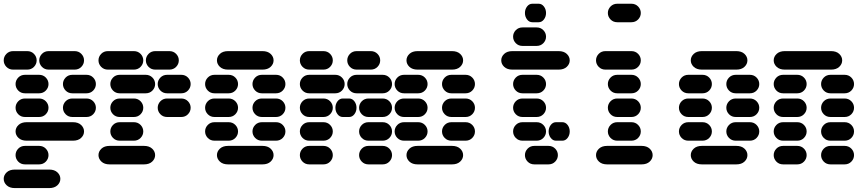

<svg xmlns="http://www.w3.org/2000/svg" viewBox="-44 -881 4564 1013"><path d="M34.2 111.3H215.8Q243.2 111.3 258.8 96.7Q274.4 82 274.4 62.5Q274.4 43 258.8 28.3Q243.2 13.7 215.8 13.7H34.2Q6.8 13.7 -8.8 28.3Q-24.4 43 -24.4 62.5Q-24.4 82 -8.8 96.7Q6.8 111.3 34.2 111.3ZM87.9 -13.7H162.1Q183.6 -13.7 197.8 -28.3Q211.9 -43 211.9 -62.5Q211.9 -82 197.8 -96.7Q183.6 -111.3 162.1 -111.3H87.9Q66.4 -111.3 52.2 -96.7Q38.1 -82 38.1 -62.5Q38.1 -43 52.2 -28.3Q66.4 -13.7 87.9 -13.7ZM96.7 -138.7H340.8Q368.2 -138.7 383.8 -153.3Q399.4 -168 399.4 -187.5Q399.4 -207 383.8 -221.7Q368.2 -236.3 340.8 -236.3H96.7Q69.3 -236.3 53.7 -221.7Q38.1 -207 38.1 -187.5Q38.1 -168 53.7 -153.3Q69.3 -138.7 96.7 -138.7ZM87.9 -263.7H162.1Q183.6 -263.7 197.8 -278.3Q211.9 -293 211.9 -312.5Q211.9 -332 197.8 -346.7Q183.6 -361.3 162.1 -361.3H87.9Q66.4 -361.3 52.2 -346.7Q38.1 -332 38.1 -312.5Q38.1 -293 52.2 -278.3Q66.4 -263.7 87.9 -263.7ZM337.9 -263.7H412.1Q433.6 -263.7 447.8 -278.3Q461.9 -293 461.9 -312.5Q461.9 -332 447.8 -346.7Q433.6 -361.3 412.1 -361.3H337.9Q316.4 -361.3 302.2 -346.7Q288.1 -332 288.1 -312.5Q288.1 -293 302.2 -278.3Q316.4 -263.7 337.9 -263.7ZM87.9 -388.7H162.1Q183.6 -388.7 197.8 -403.3Q211.9 -418 211.9 -437.5Q211.9 -457 197.8 -471.7Q183.6 -486.3 162.1 -486.3H87.9Q66.4 -486.3 52.2 -471.7Q38.1 -457 38.1 -437.5Q38.1 -418 52.2 -403.3Q66.4 -388.7 87.9 -388.7ZM337.9 -388.7H412.1Q433.6 -388.7 447.8 -403.3Q461.9 -418 461.9 -437.5Q461.9 -457 447.8 -471.7Q433.6 -486.3 412.1 -486.3H337.9Q316.4 -486.3 302.2 -471.7Q288.1 -457 288.1 -437.5Q288.1 -418 302.2 -403.3Q316.4 -388.7 337.9 -388.7ZM25.4 -513.7H99.6Q121.1 -513.7 135.3 -528.3Q149.4 -543 149.4 -562.5Q149.4 -582 135.3 -596.7Q121.1 -611.3 99.6 -611.3H25.4Q3.9 -611.3 -10.3 -596.7Q-24.4 -582 -24.4 -562.5Q-24.4 -543 -10.3 -528.3Q3.9 -513.7 25.4 -513.7ZM212.9 -513.7H349.6Q371.1 -513.7 385.3 -528.3Q399.4 -543 399.4 -562.5Q399.4 -582 385.3 -596.7Q371.1 -611.3 349.6 -611.3H212.9Q191.4 -611.3 177.2 -596.7Q163.1 -582 163.1 -562.5Q163.1 -543 177.2 -528.3Q191.4 -513.7 212.9 -513.7Z M534.2 -13.7H715.8Q743.2 -13.7 758.8 -28.3Q774.4 -43 774.4 -62.5Q774.4 -82 758.8 -96.7Q743.2 -111.3 715.8 -111.3H534.2Q506.8 -111.3 491.2 -96.7Q475.6 -82 475.6 -62.5Q475.6 -43 491.2 -28.3Q506.8 -13.7 534.2 -13.7ZM587.9 -138.7H662.1Q683.6 -138.7 697.8 -153.3Q711.9 -168 711.9 -187.5Q711.9 -207 697.8 -221.7Q683.6 -236.3 662.1 -236.3H587.9Q566.4 -236.3 552.2 -221.7Q538.1 -207 538.1 -187.5Q538.1 -168 552.2 -153.3Q566.4 -138.7 587.9 -138.7ZM587.9 -263.7H662.1Q683.6 -263.7 697.8 -278.3Q711.9 -293 711.9 -312.5Q711.9 -332 697.8 -346.7Q683.6 -361.3 662.1 -361.3H587.9Q566.4 -361.3 552.2 -346.7Q538.1 -332 538.1 -312.5Q538.1 -293 552.2 -278.3Q566.4 -263.7 587.9 -263.7ZM837.9 -263.7H912.1Q933.6 -263.7 947.8 -278.3Q961.9 -293 961.9 -312.5Q961.9 -332 947.8 -346.7Q933.6 -361.3 912.1 -361.3H837.9Q816.4 -361.3 802.2 -346.7Q788.1 -332 788.1 -312.5Q788.1 -293 802.2 -278.3Q816.4 -263.7 837.9 -263.7ZM587.9 -388.7H724.6Q746.1 -388.7 760.3 -403.3Q774.4 -418 774.4 -437.5Q774.4 -457 760.3 -471.7Q746.1 -486.3 724.6 -486.3H587.9Q566.4 -486.3 552.2 -471.7Q538.1 -457 538.1 -437.5Q538.1 -418 552.2 -403.3Q566.4 -388.7 587.9 -388.7ZM837.9 -388.7H912.1Q933.6 -388.7 947.8 -403.3Q961.9 -418 961.9 -437.5Q961.9 -457 947.8 -471.7Q933.6 -486.3 912.1 -486.3H837.9Q816.4 -486.3 802.2 -471.7Q788.1 -457 788.1 -437.5Q788.1 -418 802.2 -403.3Q816.4 -388.7 837.9 -388.7ZM525.4 -513.7H662.1Q683.6 -513.7 697.8 -528.3Q711.9 -543 711.9 -562.5Q711.9 -582 697.8 -596.7Q683.6 -611.3 662.1 -611.3H525.4Q503.9 -611.3 489.7 -596.7Q475.6 -582 475.6 -562.5Q475.6 -543 489.7 -528.3Q503.9 -513.7 525.4 -513.7ZM775.4 -513.7H849.6Q871.1 -513.7 885.3 -528.3Q899.4 -543 899.4 -562.5Q899.4 -582 885.3 -596.7Q871.1 -611.3 849.6 -611.3H775.4Q753.9 -611.3 739.7 -596.7Q725.6 -582 725.6 -562.5Q725.6 -543 739.7 -528.3Q753.9 -513.7 775.4 -513.7Z M1159.2 -13.7H1340.8Q1368.2 -13.7 1383.8 -28.3Q1399.4 -43 1399.4 -62.5Q1399.4 -82 1383.8 -96.7Q1368.2 -111.3 1340.8 -111.3H1159.2Q1131.8 -111.3 1116.2 -96.7Q1100.6 -82 1100.6 -62.5Q1100.6 -43 1116.2 -28.3Q1131.8 -13.7 1159.2 -13.7ZM1087.9 -138.7H1162.1Q1183.6 -138.7 1197.8 -153.3Q1211.9 -168 1211.9 -187.5Q1211.9 -207 1197.8 -221.7Q1183.6 -236.3 1162.1 -236.3H1087.9Q1066.4 -236.3 1052.2 -221.7Q1038.1 -207 1038.1 -187.5Q1038.1 -168 1052.2 -153.3Q1066.4 -138.7 1087.9 -138.7ZM1337.9 -138.7H1412.1Q1433.6 -138.7 1447.8 -153.3Q1461.9 -168 1461.9 -187.5Q1461.9 -207 1447.8 -221.7Q1433.6 -236.3 1412.1 -236.3H1337.9Q1316.4 -236.3 1302.2 -221.7Q1288.1 -207 1288.1 -187.5Q1288.1 -168 1302.2 -153.3Q1316.4 -138.7 1337.9 -138.7ZM1087.9 -263.7H1162.1Q1183.6 -263.7 1197.8 -278.3Q1211.9 -293 1211.9 -312.5Q1211.9 -332 1197.8 -346.7Q1183.6 -361.3 1162.1 -361.3H1087.9Q1066.4 -361.3 1052.2 -346.7Q1038.1 -332 1038.1 -312.5Q1038.1 -293 1052.2 -278.3Q1066.4 -263.7 1087.9 -263.7ZM1337.9 -263.7H1412.1Q1433.6 -263.7 1447.8 -278.3Q1461.9 -293 1461.9 -312.5Q1461.9 -332 1447.8 -346.7Q1433.6 -361.3 1412.1 -361.3H1337.9Q1316.4 -361.3 1302.2 -346.7Q1288.1 -332 1288.1 -312.5Q1288.1 -293 1302.2 -278.3Q1316.4 -263.7 1337.9 -263.7ZM1087.9 -388.7H1162.1Q1183.6 -388.7 1197.8 -403.3Q1211.9 -418 1211.9 -437.5Q1211.9 -457 1197.8 -471.7Q1183.6 -486.3 1162.1 -486.3H1087.9Q1066.4 -486.3 1052.2 -471.7Q1038.1 -457 1038.1 -437.5Q1038.1 -418 1052.2 -403.3Q1066.4 -388.7 1087.9 -388.7ZM1337.9 -388.7H1412.1Q1433.6 -388.7 1447.8 -403.3Q1461.9 -418 1461.9 -437.5Q1461.9 -457 1447.8 -471.7Q1433.6 -486.3 1412.1 -486.3H1337.9Q1316.4 -486.3 1302.2 -471.7Q1288.1 -457 1288.1 -437.5Q1288.1 -418 1302.2 -403.3Q1316.4 -388.7 1337.9 -388.7ZM1159.2 -513.7H1340.8Q1368.2 -513.7 1383.8 -528.3Q1399.4 -543 1399.4 -562.5Q1399.4 -582 1383.8 -596.7Q1368.2 -611.3 1340.8 -611.3H1159.2Q1131.8 -611.3 1116.2 -596.7Q1100.6 -582 1100.6 -562.5Q1100.6 -543 1116.2 -528.3Q1131.8 -513.7 1159.2 -513.7Z M1587.9 -13.7H1662.1Q1683.6 -13.7 1697.8 -28.3Q1711.9 -43 1711.9 -62.5Q1711.9 -82 1697.8 -96.7Q1683.6 -111.3 1662.1 -111.3H1587.9Q1566.4 -111.3 1552.2 -96.7Q1538.1 -82 1538.1 -62.5Q1538.1 -43 1552.2 -28.3Q1566.4 -13.7 1587.9 -13.7ZM1900.4 -13.7H1974.6Q1996.1 -13.7 2010.3 -28.3Q2024.4 -43 2024.4 -62.5Q2024.4 -82 2010.3 -96.7Q1996.1 -111.3 1974.6 -111.3H1900.4Q1878.9 -111.3 1864.7 -96.7Q1850.6 -82 1850.6 -62.5Q1850.6 -43 1864.7 -28.3Q1878.9 -13.7 1900.4 -13.7ZM1587.9 -138.7H1662.1Q1683.6 -138.7 1697.8 -153.3Q1711.9 -168 1711.9 -187.5Q1711.9 -207 1697.8 -221.7Q1683.6 -236.3 1662.1 -236.3H1587.9Q1566.4 -236.3 1552.2 -221.7Q1538.1 -207 1538.1 -187.5Q1538.1 -168 1552.2 -153.3Q1566.4 -138.7 1587.9 -138.7ZM1900.4 -138.7H1974.6Q1996.1 -138.7 2010.3 -153.3Q2024.4 -168 2024.4 -187.5Q2024.4 -207 2010.3 -221.7Q1996.1 -236.3 1974.6 -236.3H1900.4Q1878.9 -236.3 1864.7 -221.7Q1850.6 -207 1850.6 -187.5Q1850.6 -168 1864.7 -153.3Q1878.9 -138.7 1900.4 -138.7ZM1587.9 -263.7H1662.1Q1683.6 -263.7 1697.8 -278.3Q1711.9 -293 1711.9 -312.5Q1711.9 -332 1697.8 -346.7Q1683.6 -361.3 1662.1 -361.3H1587.9Q1566.4 -361.3 1552.2 -346.7Q1538.1 -332 1538.1 -312.5Q1538.1 -293 1552.2 -278.3Q1566.4 -263.7 1587.9 -263.7ZM1764.6 -263.7H1797.9Q1814.5 -263.7 1825.7 -278.3Q1836.9 -293 1836.9 -312.5Q1836.9 -332 1825.7 -346.7Q1814.5 -361.3 1797.9 -361.3H1764.6Q1748 -361.3 1736.8 -346.7Q1725.6 -332 1725.6 -312.5Q1725.6 -293 1736.8 -278.3Q1748 -263.7 1764.6 -263.7ZM1900.4 -263.7H1974.6Q1996.1 -263.7 2010.3 -278.3Q2024.4 -293 2024.4 -312.5Q2024.4 -332 2010.3 -346.7Q1996.1 -361.3 1974.6 -361.3H1900.4Q1878.9 -361.3 1864.7 -346.7Q1850.6 -332 1850.6 -312.5Q1850.6 -293 1864.7 -278.3Q1878.9 -263.7 1900.4 -263.7ZM1587.9 -388.7H1724.6Q1746.1 -388.7 1760.3 -403.3Q1774.4 -418 1774.4 -437.5Q1774.4 -457 1760.3 -471.7Q1746.1 -486.3 1724.6 -486.3H1587.9Q1566.4 -486.3 1552.2 -471.7Q1538.1 -457 1538.1 -437.5Q1538.1 -418 1552.2 -403.3Q1566.4 -388.7 1587.9 -388.7ZM1837.9 -388.7H1974.6Q1996.1 -388.7 2010.3 -403.3Q2024.4 -418 2024.4 -437.5Q2024.4 -457 2010.3 -471.7Q1996.1 -486.3 1974.6 -486.3H1837.9Q1816.4 -486.3 1802.2 -471.7Q1788.1 -457 1788.1 -437.5Q1788.1 -418 1802.2 -403.3Q1816.4 -388.7 1837.9 -388.7ZM1587.9 -513.7H1662.1Q1683.6 -513.7 1697.8 -528.3Q1711.9 -543 1711.9 -562.5Q1711.9 -582 1697.8 -596.7Q1683.6 -611.3 1662.1 -611.3H1587.9Q1566.4 -611.3 1552.2 -596.7Q1538.1 -582 1538.1 -562.5Q1538.1 -543 1552.2 -528.3Q1566.4 -513.7 1587.9 -513.7ZM1837.9 -513.7H1912.1Q1933.6 -513.7 1947.8 -528.3Q1961.9 -543 1961.9 -562.5Q1961.9 -582 1947.8 -596.7Q1933.6 -611.3 1912.1 -611.3H1837.9Q1816.4 -611.3 1802.2 -596.7Q1788.1 -582 1788.1 -562.5Q1788.1 -543 1802.2 -528.3Q1816.4 -513.7 1837.9 -513.7Z M2159.2 -13.7H2340.8Q2368.2 -13.7 2383.8 -28.3Q2399.4 -43 2399.4 -62.5Q2399.4 -82 2383.8 -96.7Q2368.2 -111.3 2340.8 -111.3H2159.2Q2131.8 -111.3 2116.2 -96.7Q2100.6 -82 2100.6 -62.5Q2100.6 -43 2116.2 -28.3Q2131.8 -13.7 2159.2 -13.7ZM2087.9 -138.7H2162.1Q2183.6 -138.7 2197.8 -153.3Q2211.9 -168 2211.9 -187.5Q2211.9 -207 2197.8 -221.7Q2183.6 -236.3 2162.1 -236.3H2087.9Q2066.4 -236.3 2052.2 -221.7Q2038.1 -207 2038.1 -187.5Q2038.1 -168 2052.2 -153.3Q2066.4 -138.7 2087.9 -138.7ZM2337.9 -138.7H2412.1Q2433.6 -138.7 2447.8 -153.3Q2461.9 -168 2461.9 -187.5Q2461.9 -207 2447.8 -221.7Q2433.6 -236.3 2412.1 -236.3H2337.9Q2316.4 -236.3 2302.2 -221.7Q2288.1 -207 2288.1 -187.5Q2288.1 -168 2302.2 -153.3Q2316.4 -138.7 2337.9 -138.7ZM2087.9 -263.7H2162.1Q2183.6 -263.7 2197.8 -278.3Q2211.9 -293 2211.9 -312.5Q2211.9 -332 2197.8 -346.7Q2183.6 -361.3 2162.1 -361.3H2087.9Q2066.4 -361.3 2052.2 -346.7Q2038.1 -332 2038.1 -312.5Q2038.1 -293 2052.2 -278.3Q2066.4 -263.7 2087.9 -263.7ZM2337.9 -263.7H2412.1Q2433.6 -263.7 2447.8 -278.3Q2461.9 -293 2461.9 -312.5Q2461.9 -332 2447.8 -346.7Q2433.6 -361.3 2412.1 -361.3H2337.9Q2316.4 -361.3 2302.2 -346.7Q2288.1 -332 2288.1 -312.5Q2288.1 -293 2302.2 -278.3Q2316.4 -263.7 2337.9 -263.7ZM2087.9 -388.7H2162.1Q2183.6 -388.7 2197.8 -403.3Q2211.9 -418 2211.9 -437.5Q2211.9 -457 2197.8 -471.7Q2183.6 -486.3 2162.1 -486.3H2087.9Q2066.4 -486.3 2052.2 -471.7Q2038.1 -457 2038.1 -437.5Q2038.1 -418 2052.2 -403.3Q2066.4 -388.7 2087.9 -388.7ZM2337.9 -388.7H2412.1Q2433.6 -388.7 2447.8 -403.3Q2461.9 -418 2461.9 -437.5Q2461.9 -457 2447.8 -471.7Q2433.6 -486.3 2412.1 -486.3H2337.9Q2316.4 -486.3 2302.2 -471.7Q2288.1 -457 2288.1 -437.5Q2288.1 -418 2302.2 -403.3Q2316.4 -388.7 2337.9 -388.7ZM2159.2 -513.7H2340.8Q2368.2 -513.7 2383.8 -528.3Q2399.4 -543 2399.4 -562.5Q2399.4 -582 2383.8 -596.7Q2368.2 -611.3 2340.8 -611.3H2159.2Q2131.8 -611.3 2116.2 -596.7Q2100.6 -582 2100.6 -562.5Q2100.6 -543 2116.2 -528.3Q2131.8 -513.7 2159.2 -513.7Z M2775.4 -13.7H2849.6Q2871.1 -13.7 2885.3 -28.3Q2899.4 -43 2899.4 -62.5Q2899.4 -82 2885.3 -96.7Q2871.1 -111.3 2849.6 -111.3H2775.4Q2753.9 -111.3 2739.7 -96.7Q2725.6 -82 2725.6 -62.5Q2725.6 -43 2739.7 -28.3Q2753.9 -13.7 2775.4 -13.7ZM2712.9 -138.7H2787.1Q2808.6 -138.7 2822.8 -153.3Q2836.9 -168 2836.9 -187.5Q2836.9 -207 2822.8 -221.7Q2808.6 -236.3 2787.1 -236.3H2712.9Q2691.4 -236.3 2677.2 -221.7Q2663.1 -207 2663.1 -187.5Q2663.1 -168 2677.2 -153.3Q2691.4 -138.7 2712.9 -138.7ZM2889.6 -138.7H2922.9Q2939.5 -138.7 2950.7 -153.3Q2961.9 -168 2961.9 -187.5Q2961.9 -207 2950.7 -221.7Q2939.5 -236.3 2922.9 -236.3H2889.6Q2873 -236.3 2861.8 -221.7Q2850.6 -207 2850.6 -187.5Q2850.6 -168 2861.8 -153.3Q2873 -138.7 2889.6 -138.7ZM2712.9 -263.7H2787.1Q2808.6 -263.7 2822.8 -278.3Q2836.9 -293 2836.9 -312.5Q2836.9 -332 2822.8 -346.7Q2808.6 -361.3 2787.1 -361.3H2712.9Q2691.4 -361.3 2677.2 -346.7Q2663.1 -332 2663.1 -312.5Q2663.1 -293 2677.2 -278.3Q2691.4 -263.7 2712.9 -263.7ZM2712.9 -388.7H2787.1Q2808.6 -388.7 2822.8 -403.3Q2836.9 -418 2836.9 -437.5Q2836.9 -457 2822.8 -471.7Q2808.6 -486.3 2787.1 -486.3H2712.9Q2691.4 -486.3 2677.2 -471.7Q2663.1 -457 2663.1 -437.5Q2663.1 -418 2677.2 -403.3Q2691.4 -388.7 2712.9 -388.7ZM2659.2 -513.7H2903.3Q2930.7 -513.7 2946.3 -528.3Q2961.9 -543 2961.9 -562.5Q2961.9 -582 2946.3 -596.7Q2930.7 -611.3 2903.3 -611.3H2659.2Q2631.8 -611.3 2616.2 -596.7Q2600.6 -582 2600.6 -562.5Q2600.6 -543 2616.2 -528.3Q2631.8 -513.7 2659.2 -513.7ZM2712.9 -638.7H2787.1Q2808.6 -638.7 2822.8 -653.3Q2836.9 -668 2836.9 -687.5Q2836.9 -707 2822.8 -721.7Q2808.6 -736.3 2787.1 -736.3H2712.9Q2691.4 -736.3 2677.2 -721.7Q2663.1 -707 2663.1 -687.5Q2663.1 -668 2677.2 -653.3Q2691.4 -638.7 2712.9 -638.7ZM2764.6 -763.7H2797.9Q2814.5 -763.7 2825.7 -778.3Q2836.9 -793 2836.9 -812.5Q2836.9 -832 2825.7 -846.7Q2814.5 -861.3 2797.9 -861.3H2764.6Q2748 -861.3 2736.8 -846.7Q2725.6 -832 2725.6 -812.5Q2725.6 -793 2736.8 -778.3Q2748 -763.7 2764.6 -763.7Z M3159.2 -13.7H3340.8Q3368.2 -13.7 3383.8 -28.3Q3399.4 -43 3399.4 -62.5Q3399.4 -82 3383.8 -96.7Q3368.2 -111.3 3340.8 -111.3H3159.2Q3131.8 -111.3 3116.2 -96.7Q3100.6 -82 3100.6 -62.5Q3100.6 -43 3116.2 -28.3Q3131.8 -13.7 3159.2 -13.7ZM3212.9 -138.7H3287.1Q3308.6 -138.7 3322.8 -153.3Q3336.9 -168 3336.9 -187.5Q3336.9 -207 3322.8 -221.7Q3308.6 -236.3 3287.1 -236.3H3212.9Q3191.4 -236.3 3177.2 -221.7Q3163.1 -207 3163.1 -187.5Q3163.1 -168 3177.2 -153.3Q3191.4 -138.7 3212.9 -138.7ZM3212.9 -263.7H3287.1Q3308.6 -263.7 3322.8 -278.3Q3336.9 -293 3336.9 -312.5Q3336.9 -332 3322.8 -346.7Q3308.6 -361.3 3287.1 -361.3H3212.9Q3191.4 -361.3 3177.2 -346.7Q3163.1 -332 3163.1 -312.5Q3163.1 -293 3177.2 -278.3Q3191.4 -263.7 3212.9 -263.7ZM3212.9 -388.7H3287.1Q3308.6 -388.7 3322.8 -403.3Q3336.9 -418 3336.9 -437.5Q3336.9 -457 3322.8 -471.7Q3308.6 -486.3 3287.1 -486.3H3212.9Q3191.4 -486.3 3177.2 -471.7Q3163.1 -457 3163.1 -437.5Q3163.1 -418 3177.2 -403.3Q3191.4 -388.7 3212.9 -388.7ZM3150.4 -513.7H3287.1Q3308.6 -513.7 3322.8 -528.3Q3336.9 -543 3336.9 -562.5Q3336.9 -582 3322.8 -596.7Q3308.6 -611.3 3287.1 -611.3H3150.4Q3128.9 -611.3 3114.7 -596.7Q3100.6 -582 3100.6 -562.5Q3100.6 -543 3114.7 -528.3Q3128.9 -513.7 3150.4 -513.7ZM3212.9 -763.7H3287.1Q3308.6 -763.7 3322.8 -778.3Q3336.9 -793 3336.9 -812.5Q3336.9 -832 3322.8 -846.7Q3308.6 -861.3 3287.1 -861.3H3212.9Q3191.4 -861.3 3177.2 -846.7Q3163.1 -832 3163.1 -812.5Q3163.1 -793 3177.2 -778.3Q3191.4 -763.7 3212.9 -763.7Z M3659.2 -13.7H3840.8Q3868.2 -13.7 3883.8 -28.3Q3899.4 -43 3899.4 -62.5Q3899.4 -82 3883.8 -96.7Q3868.2 -111.3 3840.8 -111.3H3659.2Q3631.8 -111.3 3616.2 -96.7Q3600.6 -82 3600.6 -62.5Q3600.6 -43 3616.2 -28.3Q3631.8 -13.7 3659.2 -13.7ZM3587.9 -138.7H3662.1Q3683.6 -138.7 3697.8 -153.3Q3711.9 -168 3711.9 -187.5Q3711.9 -207 3697.8 -221.7Q3683.6 -236.3 3662.1 -236.3H3587.9Q3566.4 -236.3 3552.2 -221.7Q3538.1 -207 3538.1 -187.5Q3538.1 -168 3552.2 -153.3Q3566.4 -138.7 3587.9 -138.7ZM3837.9 -138.7H3912.1Q3933.6 -138.7 3947.8 -153.3Q3961.9 -168 3961.9 -187.5Q3961.9 -207 3947.8 -221.7Q3933.6 -236.3 3912.1 -236.3H3837.9Q3816.4 -236.3 3802.2 -221.7Q3788.1 -207 3788.1 -187.5Q3788.1 -168 3802.2 -153.3Q3816.4 -138.7 3837.9 -138.7ZM3587.9 -263.7H3662.1Q3683.6 -263.7 3697.8 -278.3Q3711.9 -293 3711.9 -312.5Q3711.9 -332 3697.8 -346.7Q3683.6 -361.3 3662.1 -361.3H3587.9Q3566.4 -361.3 3552.2 -346.7Q3538.1 -332 3538.1 -312.5Q3538.1 -293 3552.2 -278.3Q3566.4 -263.7 3587.9 -263.7ZM3837.9 -263.7H3912.1Q3933.6 -263.7 3947.8 -278.3Q3961.9 -293 3961.9 -312.5Q3961.9 -332 3947.8 -346.7Q3933.6 -361.3 3912.1 -361.3H3837.9Q3816.4 -361.3 3802.2 -346.7Q3788.1 -332 3788.1 -312.5Q3788.1 -293 3802.2 -278.3Q3816.4 -263.7 3837.9 -263.7ZM3587.9 -388.7H3662.1Q3683.6 -388.7 3697.8 -403.3Q3711.9 -418 3711.9 -437.5Q3711.9 -457 3697.8 -471.7Q3683.6 -486.3 3662.1 -486.3H3587.9Q3566.4 -486.3 3552.2 -471.7Q3538.1 -457 3538.1 -437.5Q3538.1 -418 3552.2 -403.3Q3566.4 -388.7 3587.9 -388.7ZM3837.9 -388.7H3912.1Q3933.6 -388.7 3947.8 -403.3Q3961.9 -418 3961.9 -437.5Q3961.9 -457 3947.8 -471.7Q3933.6 -486.3 3912.1 -486.3H3837.9Q3816.4 -486.3 3802.2 -471.7Q3788.1 -457 3788.1 -437.5Q3788.1 -418 3802.2 -403.3Q3816.4 -388.7 3837.9 -388.7ZM3659.2 -513.7H3840.8Q3868.2 -513.7 3883.8 -528.3Q3899.4 -543 3899.4 -562.5Q3899.4 -582 3883.8 -596.7Q3868.2 -611.3 3840.8 -611.3H3659.2Q3631.8 -611.3 3616.2 -596.7Q3600.6 -582 3600.6 -562.5Q3600.6 -543 3616.2 -528.3Q3631.8 -513.7 3659.2 -513.7Z M4087.9 -13.7H4162.1Q4183.6 -13.7 4197.8 -28.3Q4211.9 -43 4211.9 -62.5Q4211.9 -82 4197.8 -96.7Q4183.6 -111.3 4162.1 -111.3H4087.9Q4066.4 -111.3 4052.2 -96.7Q4038.1 -82 4038.1 -62.5Q4038.1 -43 4052.2 -28.3Q4066.4 -13.7 4087.9 -13.7ZM4337.9 -13.7H4412.1Q4433.6 -13.7 4447.8 -28.3Q4461.9 -43 4461.9 -62.5Q4461.9 -82 4447.8 -96.7Q4433.6 -111.3 4412.1 -111.3H4337.9Q4316.4 -111.3 4302.2 -96.7Q4288.1 -82 4288.1 -62.5Q4288.1 -43 4302.2 -28.3Q4316.4 -13.7 4337.9 -13.7ZM4087.9 -138.7H4162.1Q4183.6 -138.7 4197.8 -153.3Q4211.9 -168 4211.9 -187.5Q4211.9 -207 4197.8 -221.7Q4183.6 -236.3 4162.1 -236.3H4087.9Q4066.4 -236.3 4052.2 -221.7Q4038.1 -207 4038.1 -187.5Q4038.1 -168 4052.2 -153.3Q4066.4 -138.7 4087.9 -138.7ZM4337.9 -138.7H4412.1Q4433.6 -138.7 4447.8 -153.3Q4461.9 -168 4461.9 -187.5Q4461.9 -207 4447.8 -221.7Q4433.6 -236.3 4412.1 -236.3H4337.9Q4316.4 -236.3 4302.2 -221.7Q4288.1 -207 4288.1 -187.5Q4288.1 -168 4302.2 -153.3Q4316.4 -138.7 4337.9 -138.7ZM4087.9 -263.7H4162.1Q4183.6 -263.7 4197.8 -278.3Q4211.9 -293 4211.9 -312.5Q4211.9 -332 4197.8 -346.7Q4183.6 -361.3 4162.1 -361.3H4087.9Q4066.4 -361.3 4052.2 -346.7Q4038.1 -332 4038.1 -312.5Q4038.1 -293 4052.2 -278.3Q4066.4 -263.7 4087.9 -263.7ZM4337.9 -263.7H4412.1Q4433.6 -263.7 4447.8 -278.3Q4461.9 -293 4461.9 -312.5Q4461.9 -332 4447.8 -346.7Q4433.6 -361.3 4412.1 -361.3H4337.9Q4316.4 -361.3 4302.2 -346.7Q4288.1 -332 4288.1 -312.5Q4288.1 -293 4302.2 -278.3Q4316.4 -263.7 4337.9 -263.7ZM4087.9 -388.7H4162.1Q4183.6 -388.7 4197.8 -403.3Q4211.9 -418 4211.9 -437.5Q4211.9 -457 4197.8 -471.7Q4183.6 -486.3 4162.1 -486.3H4087.9Q4066.4 -486.3 4052.2 -471.7Q4038.1 -457 4038.1 -437.5Q4038.1 -418 4052.2 -403.3Q4066.4 -388.7 4087.9 -388.7ZM4337.9 -388.7H4412.1Q4433.6 -388.7 4447.8 -403.3Q4461.9 -418 4461.9 -437.5Q4461.9 -457 4447.8 -471.7Q4433.6 -486.3 4412.1 -486.3H4337.9Q4316.4 -486.3 4302.2 -471.7Q4288.1 -457 4288.1 -437.5Q4288.1 -418 4302.2 -403.3Q4316.4 -388.7 4337.9 -388.7ZM4096.7 -513.7H4340.8Q4368.2 -513.7 4383.8 -528.3Q4399.4 -543 4399.4 -562.5Q4399.4 -582 4383.8 -596.7Q4368.2 -611.3 4340.8 -611.3H4096.7Q4069.3 -611.3 4053.7 -596.7Q4038.1 -582 4038.1 -562.5Q4038.1 -543 4053.7 -528.3Q4069.3 -513.7 4096.7 -513.7Z"/></svg>

Font: Workbench
Style: Regular
Weight: 400
Designer: Jens Kutilek
Foundry: Jens Kutilek
Version: Version 2.001